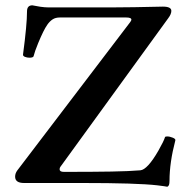

<svg xmlns="http://www.w3.org/2000/svg" viewBox="-20 -691 683 725"><path d="M600.1 12.2Q575.2 8.8 574.2 8.8Q497.6 0 290 0H70.8Q37.1 0 37.1 -23.9Q37.1 -36.1 44.9 -46.9L471.2 -606.9Q476.1 -613.3 476.1 -616.7Q476.1 -625 456.1 -625H206.1Q189.5 -625 178.5 -617.7Q167.5 -610.4 158.7 -597.7Q144.5 -577.6 124 -527.8Q110.8 -495.6 106.9 -479Q106.4 -476.1 102.1 -474.6Q97.7 -473.1 91.8 -473.1Q82 -473.1 74.2 -476.3Q66.4 -479.5 66.9 -484.9Q82 -598.1 82 -647.9Q82 -670.9 102.1 -670.9Q115.2 -668 132.3 -665.5Q149.4 -663.1 161.1 -663.1H409.2Q471.2 -663.1 595.2 -666Q627 -666 627 -649.9Q627 -637.7 615.2 -622.1L208 -61Q205.1 -57.1 205.1 -51.8Q205.1 -42 221.2 -42Q332 -42 400.4 -43.2Q468.8 -44.4 509.8 -47.9Q522.9 -48.8 540.3 -67.6Q557.6 -86.4 578.1 -122.1Q598.1 -157.2 603 -172.9Q604 -175.8 610.8 -175.8Q621.1 -175.8 632.3 -171.1Q643.6 -166.5 642.1 -161.1Q620.1 -77.1 620.1 -8.8Q620.1 2 618.2 7.1Q616.2 12.2 611.8 14.2Z"/></svg>

Font: JuniusX
Style: Bold
Weight: 700
Designer: Peter S. Baker
Foundry: Briery Creek Software
Version: Version 1.004